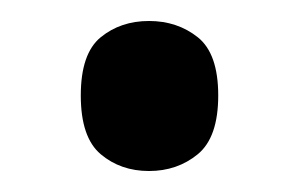

<svg xmlns="http://www.w3.org/2000/svg" viewBox="-20 -447 285 183"><path d="M122 -284Q95 -284 76 -300Q57 -316 57 -356Q57 -396 76 -411.5Q95 -427 122 -427Q149 -427 168.5 -411.5Q188 -396 188 -356Q188 -316 168.5 -300Q149 -284 122 -284Z"/></svg>

Font: Noto Serif Hebrew Condensed SemiBold
Style: Regular
Weight: 600
Width: 3
Designer: Monotype Design Team
Foundry: Monotype Imaging Inc.
Version: Version 2.004; ttfautohint (v1.8.4.7-5d5b)